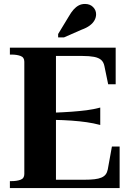

<svg xmlns="http://www.w3.org/2000/svg" viewBox="-20 -951 661 971"><path d="M585 -210V0H30V-35H38Q65 -35 84 -42Q103 -49 103 -71V-639Q103 -661 84 -668Q65 -675 38 -675H30V-710H565V-525H527L508 -617Q504 -637 491.5 -648Q479 -659 455.5 -663.5Q432 -668 397 -668H263V-42H405Q436 -42 457.5 -44.5Q479 -47 493 -53Q507 -59 514.5 -69Q522 -79 525 -94L546 -210ZM247 -381Q300 -383 341.5 -386Q383 -389 418 -393.5Q453 -398 487 -407V-319Q453 -328 418 -333Q383 -338 341.5 -341Q300 -344 247 -345ZM328 -868 274 -779V-762H304L393 -801Q418 -810 434 -822Q450 -834 458 -848.5Q466 -863 466 -879Q466 -900 450.5 -915.5Q435 -931 410 -931Q392 -931 378 -923.5Q364 -916 352 -902.5Q340 -889 328 -868Z"/></svg>

Font: Roboto Serif 144pt SemiBold
Style: Regular
Weight: 600
Version: Version 1.008